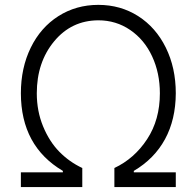

<svg xmlns="http://www.w3.org/2000/svg" viewBox="-20 -757 795 777"><path d="M64.5 0V-59.6H234.4V-65.4Q64.9 -165.5 64.5 -379.4Q64.5 -482.4 104.5 -564.2Q144.5 -646 216.3 -691.7Q288.1 -737.3 377.9 -737.3Q467.8 -737.3 539.3 -691.7Q610.8 -646 651.1 -564.2Q691.4 -482.4 691.4 -379.4Q690.9 -272.9 647.7 -193.6Q604.5 -114.3 521.5 -65.4V-59.6H691.4V0H442.9V-77.1Q523.9 -115.2 575.4 -193.8Q627 -272.5 627 -379.4Q627 -461.4 595.7 -528.8Q564.5 -596.2 507.1 -635.5Q449.7 -674.8 377.9 -674.8Q269 -674.3 199 -589.6Q128.9 -504.9 128.9 -379.4Q128.9 -307.6 154.3 -245.8Q179.7 -184.1 220.2 -142.8Q260.7 -101.6 313 -77.1V0Z"/></svg>

Font: Interop Light
Style: Regular
Weight: 300
Designer: Rasmus Andersson, Google, Jang Haemin
Foundry: jhaemin
Version: Version 1.007